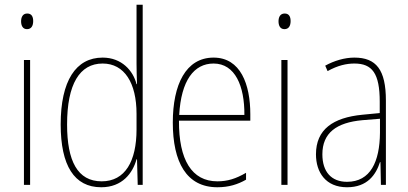

<svg xmlns="http://www.w3.org/2000/svg" viewBox="-20 -780 1722 810"><path d="M95 -723C75 -723 69 -706 69 -690C69 -672 76 -657 94 -657C112 -657 120 -671 120 -691C120 -707 115 -723 95 -723ZM107 -527H81V0H107Z M407 10C496 10 540 -50 556 -108H558L561 0H582V-760H556V-511C556 -483 557 -456 558 -425H556C542 -481 494 -537 413 -537C300 -537 236 -439 236 -255C236 -82 293 10 407 10ZM409 -15C307 -15 263 -101 263 -255C263 -425 316 -512 413 -512C505 -512 556 -430 556 -300V-234C556 -100 508 -15 409 -15Z M881 -537C764 -537 709 -423 709 -263C709 -97 766 10 897 10C945 10 983 -2 1018 -22V-51C975 -26 940 -15 897 -15C789 -15 734 -106 735 -271H1036V-298C1036 -424 995 -537 881 -537ZM881 -512C972 -512 1012 -417 1011 -295H736C744 -440 798 -512 881 -512Z M1181 -723C1161 -723 1155 -706 1155 -690C1155 -672 1162 -657 1180 -657C1198 -657 1206 -671 1206 -691C1206 -707 1201 -723 1181 -723ZM1193 -527H1167V0H1193Z M1475 -537C1434 -537 1390 -524 1352 -503L1362 -480C1405 -504 1442 -512 1475 -512C1550 -512 1582 -471 1582 -351V-303L1509 -296C1385 -284 1313 -234 1313 -129C1313 -53 1354 10 1444 10C1530 10 1566 -43 1583 -96H1585L1587 0H1608V-356C1608 -486 1567 -537 1475 -537ZM1509 -273 1583 -279V-220C1582 -98 1543 -13 1444 -13C1378 -13 1340 -55 1340 -129C1340 -219 1399 -263 1509 -273Z"/></svg>

Font: Noto Sans Lao UI Cond Thin
Style: Regular
Weight: 100
Width: 3
Designer: Monotype Design Team
Foundry: Monotype Imaging Inc.
Version: Version 2.000